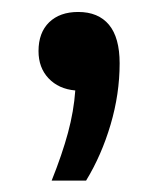

<svg xmlns="http://www.w3.org/2000/svg" viewBox="-20 -148 271 329"><path d="M185 -39.5Q185 13 169.5 65.5Q154 118 127.5 161.5H68.5Q86.5 116.5 96.5 79.5Q106.5 42.5 109 7Q80.5 4.5 63.2 -13.8Q46 -32 46 -60.5Q46 -92 64.2 -109.8Q82.5 -127.5 114 -127.5Q148.5 -127.5 166.8 -105.5Q185 -83.5 185 -39.5Z"/></svg>

Font: Encode Sans Semi Condensed Medium
Style: Regular
Weight: 500
Width: 4
Designer: Multiple Designers
Foundry: Impallari Type
Version: Version 2.000